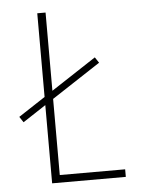

<svg xmlns="http://www.w3.org/2000/svg" viewBox="-48 -664 520 703"><g transform="rotate(-5 212.0 -312.5)"><path d="M115.3 0V-287.5L30.6 -231.9L16.7 -252.8L115.3 -317.4V-625H145.8V-337.5L311.1 -445.8L325 -425L145.8 -307.6V-27.8H386.1V0Z"/></g></svg>

Font: Afacad Flux Thin
Style: Regular
Weight: 250
Designer: Kristian Moeller
Foundry: Dicotype
Version: Version 1.100